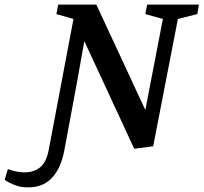

<svg xmlns="http://www.w3.org/2000/svg" viewBox="-147 -633 881 831"><path d="M-25 178Q-59 178 -84.5 167.5Q-110 157 -127 146L-113 99Q-96 105 -77.5 109Q-59 113 -40 113Q0 113 27.5 90.5Q55 68 65 10L171 -551L97 -572L105 -613H270L482 -157L558 -551L482 -572L490 -613H714L707 -572L623 -551L516 0L434 11L218 -455Q213 -429 206.5 -391Q200 -353 191.5 -306Q183 -259 173 -205.5Q163 -152 152.5 -95.5Q142 -39 131 20Q117 94 78.5 136Q40 178 -25 178Z"/></svg>

Font: Manuale SemiBold
Style: Italic
Weight: 600
Italic angle: -11°
Designer: Eduardo Tunni / Pablo Cosgaya
Foundry: Eduardo Tunni / Pablo Cosgaya
Version: Version 1.002